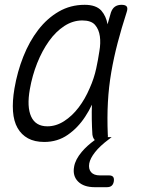

<svg xmlns="http://www.w3.org/2000/svg" viewBox="-20 -580 640 798"><path d="M433 149Q445 149 450 155Q455 161 453 174Q451 186 444 192Q437 198 424 198H374Q328 198 304.5 174.5Q281 151 288 113Q293 83 320 51Q341 26 374 2Q366 -6 364 -21Q360 -86 362 -145Q350 -119 334 -95Q304 -49 261.5 -19.5Q219 10 164 10Q124 10 96.5 -5Q69 -20 53 -48Q37 -76 34 -117.5Q31 -159 40 -212Q52 -282 77 -345Q102 -408 139 -456Q176 -504 224.5 -532Q273 -560 332 -560Q379 -560 401 -536Q421 -513 427 -479Q434 -503 441 -528Q447 -545 458 -552.5Q469 -560 485 -560Q502 -560 507 -552.5Q512 -545 506 -528Q485 -463 469 -402Q453 -341 442.5 -280Q432 -219 428.5 -155.5Q425 -92 428 -21Q429 -15 428 -10H444L431 0Q395 27 375 52.5Q355 78 351 99Q347 122 358.5 135.5Q370 149 395 149ZM177 -55Q213 -55 246.5 -76.5Q280 -98 307 -133.5Q334 -169 353 -214Q371 -254 380 -296Q383 -313 387 -331L393 -367Q399 -401 395 -429.5Q391 -458 375 -476.5Q359 -495 322 -495Q283 -495 247.5 -472Q212 -449 183.5 -409Q155 -369 134.5 -317.5Q114 -266 104 -209Q91 -136 109.5 -95.5Q128 -55 177 -55Z"/></svg>

Font: Maple Mono NL ExtraLight
Style: Italic
Weight: 275
Italic angle: -10°
Monospace: yes
Designer: subframe7536
Version: Version 7.000